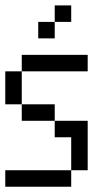

<svg xmlns="http://www.w3.org/2000/svg" viewBox="-20 -708 415 728"><path d="M125 -562.5V-625H187.5V-562.5ZM187.5 -625V-687.5H250V-625ZM62.5 -437.5V-500H125V-437.5ZM125 -437.5V-500H187.5V-437.5ZM187.5 -437.5V-500H250V-437.5ZM250 -437.5V-500H312.5V-437.5ZM0 -375V-437.5H62.5V-375ZM0 -312.5V-375H62.5V-312.5ZM62.5 -250V-312.5H125V-250ZM125 -250V-312.5H187.5V-250ZM187.5 0V-62.5H250V0ZM125 0V-62.5H187.5V0ZM62.5 0V-62.5H125V0ZM0 0V-62.5H62.5V0ZM250 -125V-187.5H312.5V-125ZM250 -62.5V-125H312.5V-62.5ZM187.5 -187.5V-250H250V-187.5ZM250 -187.5V-250H312.5V-187.5Z"/></svg>

Font: AprilSans
Style: Regular
Weight: 400
Designer: typesprite
Version: Version 1.001;PS 001.001;hotconv 1.0.88;makeotf.lib2.5.64775